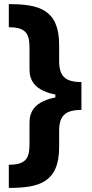

<svg xmlns="http://www.w3.org/2000/svg" viewBox="-20 -761 449 939"><path d="M269.2 -463.4V-541.9C269.2 -717 166.5 -740.8 23.1 -740.8V-627.8C107.2 -627.8 124.3 -595.5 124.3 -526.6V-422.9C124.3 -368.6 147.7 -319.6 250.7 -298.7V-284.4C147.7 -263.5 124.3 -214.5 124.3 -159.8V-56.1C124.3 12.4 107.2 44.7 23.1 44.7V158C166.5 158 269.2 134.2 269.2 -40.8V-119.7C269.2 -192.5 296.5 -223.4 378.2 -223.4V-359.7C296.5 -359.7 269.2 -390.6 269.2 -463.4Z"/></svg>

Font: TID UI
Style: Bold
Weight: 700
Designer: The TID Project Authors
Foundry: Bakken & Bæck
Version: Version 1.001;hotconv 1.0.109;makeotfexe 2.5.65596